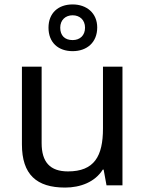

<svg xmlns="http://www.w3.org/2000/svg" viewBox="-20 -837 658 867"><path d="M308 -606C372 -606 419 -645 419 -713C419 -778 371 -817 308 -817C243 -817 199 -778 199 -712C199 -645 243 -606 308 -606ZM308 -656C272 -656 252 -677 252 -712C252 -747 276 -768 308 -768C340 -768 364 -747 364 -712C364 -677 341 -656 308 -656ZM533 -536H445V-257C445 -132 406 -63 287 -63C206 -63 168 -105 168 -191V-536H79V-185C79 -49 145 10 274 10C343 10 409 -15 444 -71H448L461 0H533Z"/></svg>

Font: Noto Sans Newa
Style: Regular
Weight: 400
Designer: Monotype Design Team
Foundry: Monotype Imaging Inc.
Version: Version 2.007